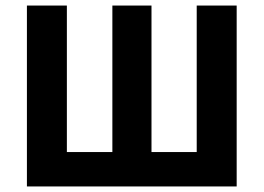

<svg xmlns="http://www.w3.org/2000/svg" viewBox="-20 -672 950 692"><path d="M77 0V-652H221V-124H385V-652H526V-124H689V-652H833V0Z"/></svg>

Font: Toshiba Sans
Style: Bold
Weight: 700
Designer: Paul D. Hunt
Foundry: Toshiba Corporation
Version: Version 2.020;PS 2.0;hotconv 1.0.86;makeotf.lib2.5.63406